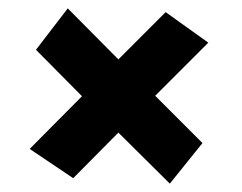

<svg xmlns="http://www.w3.org/2000/svg" viewBox="-20 -505 579 459"><path d="M478 -403 351 -276 464 -163 386 -66 263 -188 155 -79 51 -149 176 -275 66 -386 142 -485 263 -363 376 -476Z"/></svg>

Font: Magra
Style: Bold
Weight: 600
Designer: Viviana Monsalve
Foundry: Viviana Monsalve
Version: Version 1.001